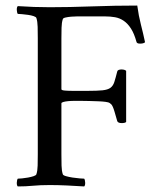

<svg xmlns="http://www.w3.org/2000/svg" viewBox="-20 -668 562 691"><path d="M159 -642Q228 -642 311 -645Q394 -648 474 -648Q479 -611 487 -580Q495 -549 502 -516Q497 -511 484 -511Q472 -511 471 -518Q463 -547 451.5 -565Q440 -583 425.5 -593Q411 -603 394 -606Q377 -609 357 -609H273Q269 -609 258 -609Q247 -609 236 -608Q225 -607 216 -605Q207 -603 206 -599Q202 -587 201.5 -568Q201 -549 201 -529V-347Q201 -343 214 -342Q227 -341 243 -341H295Q330 -341 349 -343Q368 -345 377.5 -352Q387 -359 391.5 -373Q396 -387 402 -411Q403 -415 407.5 -416.5Q412 -418 417 -418Q429 -418 434 -413V-229Q430 -225 418 -225Q405 -225 402 -232Q396 -253 392.5 -265Q389 -277 386 -283.5Q383 -290 380.5 -292.5Q378 -295 375 -297Q371 -300 359.5 -301.5Q348 -303 333 -303.5Q318 -304 301.5 -304.5Q285 -305 271 -305Q261 -305 248.5 -305Q236 -305 225.5 -304Q215 -303 208 -301Q201 -299 201 -296V-113Q201 -91 201.5 -72Q202 -53 206 -41Q207 -37 217.5 -34Q228 -31 241 -29Q254 -27 266.5 -26Q279 -25 283 -25Q286 -21 286.5 -11Q287 -1 283 3Q253 1 220.5 -0.5Q188 -2 159 -2Q124 -2 98.5 0.5Q73 3 44 3Q40 -1 40.5 -11Q41 -21 44 -25Q49 -25 59.5 -26Q70 -27 81 -29Q92 -31 101 -34Q110 -37 111 -41Q115 -53 115.5 -72Q116 -91 116 -113V-530Q116 -552 115.5 -571.5Q115 -591 111 -603Q110 -607 101 -610Q92 -613 81 -614.5Q70 -616 59.5 -617Q49 -618 44 -618Q41 -622 40.5 -632Q40 -642 44 -646Q74 -644 102 -643Q130 -642 159 -642Z"/></svg>

Font: Vermiglione
Style: Regular
Weight: 400
Version: Version 1.000